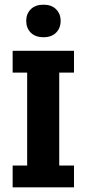

<svg xmlns="http://www.w3.org/2000/svg" viewBox="-20 -800 370 820"><path d="M34 0V-93H96V-490H34V-583H296V-490H233V-93H296V0ZM166 -641Q131 -641 111.5 -660.5Q92 -680 92 -711Q92 -741 111.5 -760.5Q131 -780 166 -780Q200 -780 219.5 -760.5Q239 -741 239 -711Q239 -680 219.5 -660.5Q200 -641 166 -641Z"/></svg>

Font: Rokkitt SemiBold
Style: Bold
Weight: 700
Version: Version 3.103